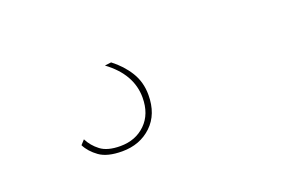

<svg xmlns="http://www.w3.org/2000/svg" viewBox="-42 -125 685 448"><g transform="rotate(-20 300.0 99.0)"><path d="M233 -1 249 -3Q274 16 289.5 41Q305 66 305 98Q305 146 276 173.5Q247 201 203 201Q166 201 146.5 187Q127 173 118 155L128 144Q137 162 154 175Q171 188 203 188Q241 188 265.5 164Q290 140 290 99Q290 41 233 -1Z"/></g></svg>

Font: Prodigy Sans Thin
Style: Italic
Weight: 100
Italic angle: -13°
Designer: Wei Huang
Foundry: Wei Huang
Version: Version 1.003; ttfautohint (v1.8.3)